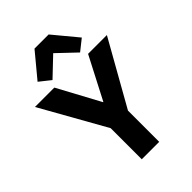

<svg xmlns="http://www.w3.org/2000/svg" viewBox="-271 -1074 1191 1191"><g transform="rotate(-45 324.5 -478.0)"><path d="M248 0V-273L9 -698H179L329 -420H331L475 -698H640L401 -274V0ZM387 -956 519 -797 446 -739 325 -854 204 -739 131 -797 263 -956Z"/></g></svg>

Font: Plexus Sans Bold
Style: Regular
Weight: 700
Version: Version 2.001;PS 002.001;hotconv 1.0.70;makeotf.lib2.5.58329